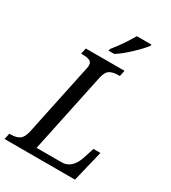

<svg xmlns="http://www.w3.org/2000/svg" viewBox="-240 -1042 1025 1152"><g transform="rotate(30 272.5 -465.5)"><path d="M-10 -42H3Q38 -42 59.5 -56.5Q81 -71 91 -114L194 -603Q199 -623 199 -634Q199 -657 182.5 -665Q166 -673 135 -673H123L132 -714H400L391 -673H379Q343 -673 321.5 -659.5Q300 -646 291 -605L174 -50H348Q417 -50 448 -138L473 -215H521L469 0H-19ZM259 -784Q314 -851 360 -931H462L459 -921Q434 -888 385 -842Q336 -796 296 -771H256Z"/></g></svg>

Font: Noto Serif Narrow
Style: Italic
Weight: 400
Width: 4
Italic angle: -12°
Designer: Monotype Design Team
Foundry: Monotype Imaging Inc.
Version: Version 1.001